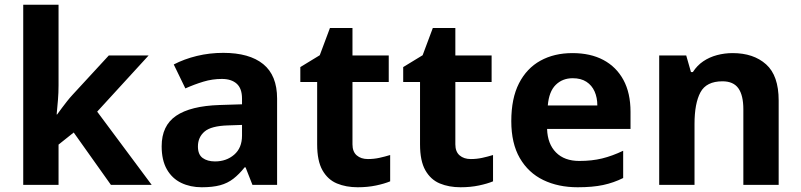

<svg xmlns="http://www.w3.org/2000/svg" viewBox="-20 -780 3380 810"><path d="M227 -420Q227 -389 224.5 -358.5Q222 -328 219 -297H221Q231 -311 241.5 -325Q252 -339 263 -353Q274 -367 286 -380L439 -546H607L390 -309L620 0H448L291 -221L227 -170V0H78V-760H227Z M922 -557Q1032 -557 1090.5 -509.5Q1149 -462 1149 -364V0H1045L1016 -74H1012Q989 -45 964.5 -26Q940 -7 908.5 1.5Q877 10 831 10Q783 10 744.5 -8.5Q706 -27 684 -65.5Q662 -104 662 -163Q662 -250 723 -291.5Q784 -333 906 -337L1001 -340V-364Q1001 -407 978.5 -427Q956 -447 916 -447Q876 -447 838 -435.5Q800 -424 762 -407L713 -508Q757 -531 810.5 -544Q864 -557 922 -557ZM943 -251Q871 -249 843 -225Q815 -201 815 -162Q815 -128 835 -113.5Q855 -99 887 -99Q935 -99 968 -127.5Q1001 -156 1001 -208V-253Z M1532 -109Q1557 -109 1580 -114Q1603 -119 1626 -126V-15Q1602 -5 1566.5 2.5Q1531 10 1489 10Q1440 10 1401.5 -6Q1363 -22 1340.5 -61.5Q1318 -101 1318 -171V-434H1247V-497L1329 -547L1372 -662H1467V-546H1620V-434H1467V-171Q1467 -140 1485 -124.5Q1503 -109 1532 -109Z M1966 -109Q1991 -109 2014 -114Q2037 -119 2060 -126V-15Q2036 -5 2000.5 2.5Q1965 10 1923 10Q1874 10 1835.5 -6Q1797 -22 1774.5 -61.5Q1752 -101 1752 -171V-434H1681V-497L1763 -547L1806 -662H1901V-546H2054V-434H1901V-171Q1901 -140 1919 -124.5Q1937 -109 1966 -109Z M2395 -556Q2471 -556 2525.5 -527Q2580 -498 2610 -443Q2640 -388 2640 -308V-236H2288Q2290 -173 2325.5 -137Q2361 -101 2424 -101Q2477 -101 2520 -111.5Q2563 -122 2609 -144V-29Q2569 -9 2524.5 0.5Q2480 10 2417 10Q2335 10 2272 -20.5Q2209 -51 2173 -113Q2137 -175 2137 -269Q2137 -365 2169.5 -428.5Q2202 -492 2260 -524Q2318 -556 2395 -556ZM2396 -450Q2353 -450 2324.5 -422Q2296 -394 2291 -335H2500Q2500 -368 2488.5 -394Q2477 -420 2454 -435Q2431 -450 2396 -450Z M3071 -556Q3159 -556 3212 -508.5Q3265 -461 3265 -356V0H3116V-319Q3116 -378 3095 -407.5Q3074 -437 3028 -437Q2960 -437 2935 -390.5Q2910 -344 2910 -257V0H2761V-546H2875L2895 -476H2903Q2921 -504 2947 -521.5Q2973 -539 3005 -547.5Q3037 -556 3071 -556Z"/></svg>

Font: Noto Sans Armenian
Style: Bold
Weight: 700
Version: Version 2.007